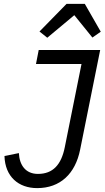

<svg xmlns="http://www.w3.org/2000/svg" viewBox="-20 -955 538 987"><path d="M322 -935 183 -793 223 -761 362 -877 455 -762 498 -792 416 -935ZM179 -698 165 -626H399L313 -198C295 -108 252 -61 175 -61C111 -61 80 -107 77 -168L3 -153C6 -47 75 12 171 12C289 12 367 -61 392 -186L495 -698Z"/></svg>

Font: LVC Sans
Style: Italic
Weight: 400
Italic angle: -11.31°
Designer: Mike Abbink, Paul van der Laan, Pieter van Rosmalen
Foundry: Bold Monday
Version: Version 3.0